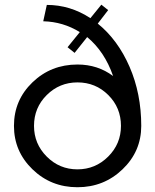

<svg xmlns="http://www.w3.org/2000/svg" viewBox="-20 -783 656 813"><path d="M394 -683.1Q479 -614.3 528.6 -500.2Q578.1 -386.2 578.1 -250Q578.1 -142.1 499 -66.2Q419.9 9.8 307.9 9.8Q195.8 9.8 117.4 -66.2Q39.1 -142.1 39.1 -250Q39.1 -358.9 117.4 -434.3Q195.8 -509.8 308.1 -509.8Q394 -509.8 459 -460.9Q422.9 -564.9 349.1 -626L295.9 -559.1L266.1 -583L317.9 -647Q247.1 -690.9 163.1 -692.9L178.2 -762.2Q277.3 -762.2 362.8 -706.1L409.2 -763.2L438 -740.2ZM492.2 -250Q492.2 -327.1 438.5 -380.6Q384.8 -434.1 308.1 -434.1Q231.9 -434.1 178 -380.6Q124 -327.1 124 -250Q124 -173.8 178 -119.9Q231.9 -65.9 307.9 -65.9Q383.8 -65.9 438 -119.9Q492.2 -173.8 492.2 -250Z"/></svg>

Font: Oakes Grotesk
Style: Regular
Weight: 400
Designer: Samuel Oakes
Foundry: Samuel Oakes
Version: Version 1.0 | wf-rip DC20170320